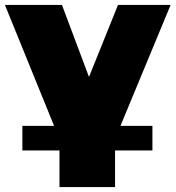

<svg xmlns="http://www.w3.org/2000/svg" viewBox="-23 -567 714 781"><path d="M68 45H219V194H445V45H597V-55H467L671 -547H457L339 -254L229 -547H-3L197 -55H68Z"/></svg>

Font: Chess Sans Black
Style: Regular
Weight: 900
Designer: Wolf Bōese
Foundry: Wolf Bōese
Version: Version 7.223;Glyphs 3.3 (3306)